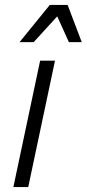

<svg xmlns="http://www.w3.org/2000/svg" viewBox="-20 -755 350 775"><path d="M34 0 142 -510H202L94 0ZM59 -585 181 -735H253L310 -585H258L211 -689L116 -585Z"/></svg>

Font: Radio Canada Light
Style: Italic
Weight: 300
Italic angle: -12°
Designer: Charles Daoud, Etienne Aubert Bonn, Alexandre Saumier Demers, Jacques Le Bailly
Foundry: Radio-Canada
Version: Version 2.104; ttfautohint (v1.8.4.7-5d5b);gftools[0.9.28.de